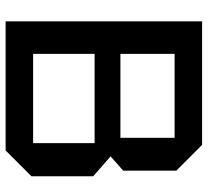

<svg xmlns="http://www.w3.org/2000/svg" viewBox="-48 -692 740 684"><g transform="rotate(90 322.0 -350.0)"><path d="M172 -409H471V-602H172ZM172 -98H490V-317H172ZM588 -608V-419L537 -374L608 -312V-92L516 0H56V-700H496Z"/></g></svg>

Font: Tektur Medium
Style: Regular
Weight: 500
Designer: Adam Jagosz
Foundry: Adam Jagosz
Version: Version 1.005;gftools[0.9.30]